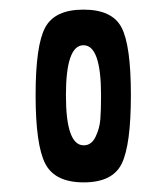

<svg xmlns="http://www.w3.org/2000/svg" viewBox="-20 -752 348 399"><path d="M154 -373Q94 -373 74 -412Q54 -451 54 -554.5Q54 -658 74 -695Q94 -732 153.5 -732Q213 -732 232.5 -695Q252 -658 252 -554.5Q252 -451 233 -412Q214 -373 154 -373ZM190 -554Q190 -658 153.5 -658Q117 -658 117 -554Q117 -450 154 -450Q170 -450 178.5 -467.5Q187 -485 188.5 -504Q190 -523 190 -554Z"/></svg>

Font: Economica
Style: Bold
Weight: 700
Designer: Vicente Lamonaca
Foundry: Vicente Lamonaca
Version: Version 1.100